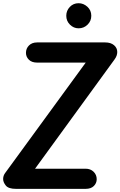

<svg xmlns="http://www.w3.org/2000/svg" viewBox="-52 -1204 768 1224"><path d="M50 0Q2 0 -15 -21.2Q-32 -42.5 -32 -62.5Q-32 -83.5 -20 -100L494.5 -805H184.5Q150.5 -805 132 -823.5Q113.5 -842 113.5 -867Q113.5 -895 132.8 -914.2Q152 -933.5 184.5 -933.5H619Q654 -933.5 674.8 -916Q695.5 -898.5 695.5 -872.5Q695.5 -861.5 691.5 -849.5Q687.5 -837.5 677.5 -824L171.5 -128.5H493.5Q525 -128.5 544.8 -109Q564.5 -89.5 564.5 -61.5Q564.5 -36.5 546.2 -18.2Q528 0 493.5 0ZM449 -1023.5Q417.5 -1023.5 394 -1046.8Q370.5 -1070 370.5 -1103.5Q370.5 -1136 393 -1159.8Q415.5 -1183.5 449 -1183.5Q480.5 -1183.5 505.2 -1160.8Q530 -1138 530 -1103.5Q530 -1070 506.2 -1046.8Q482.5 -1023.5 449 -1023.5Z"/></svg>

Font: Edu VIC WA NT Hand Pre
Style: Regular
Weight: 400
Designer: Tina and Corey Anderson, Eben Sorkin, Mirko Velimirovic
Foundry: Google for Education
Version: Version 1.000